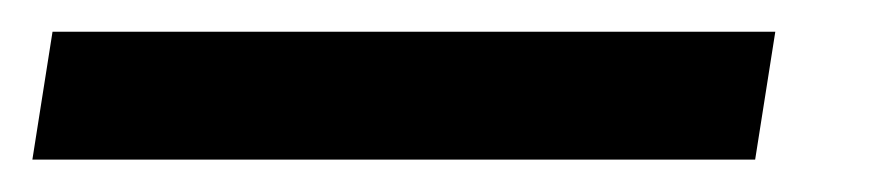

<svg xmlns="http://www.w3.org/2000/svg" viewBox="-78 -20 553 121"><path d="M410.6 0 397.9 80.6H-57.6L-44.9 0Z"/></svg>

Font: Inter 18pt
Style: Italic
Weight: 400
Italic angle: -9.3988°
Designer: Rasmus Andersson
Foundry: rsms
Version: Version 4.001;git-66647c0bb